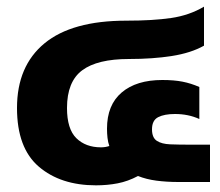

<svg xmlns="http://www.w3.org/2000/svg" viewBox="-20 -546 661 576"><path d="M268 10Q162 10 96.5 -46Q31 -102 31 -222Q31 -348 113.5 -416Q196 -484 359 -484Q439 -484 493.5 -492Q548 -500 592 -526V-409Q553 -387 495.5 -378Q438 -369 367 -369Q272 -369 226.5 -335Q181 -301 181 -222Q181 -159 209 -131.5Q237 -104 283 -104Q296 -104 308 -108Q304 -119 302.5 -132.5Q301 -146 301 -160Q301 -231 345 -268.5Q389 -306 467 -306Q502 -306 527.5 -301Q553 -296 578 -285V-189Q545 -204 505 -204Q473 -204 454.5 -194.5Q436 -185 436 -158Q436 -133 450.5 -123.5Q465 -114 490.5 -113Q516 -112 548 -112H610V0H515Q480 0 449.5 -4Q419 -8 394 -18Q364 -2 333 4Q302 10 268 10Z"/></svg>

Font: Kanit SemiBold
Style: Regular
Weight: 600
Designer: Katatrad Team
Foundry: CadsonDemak
Version: Version 2.000; ttfautohint (v1.8.3)